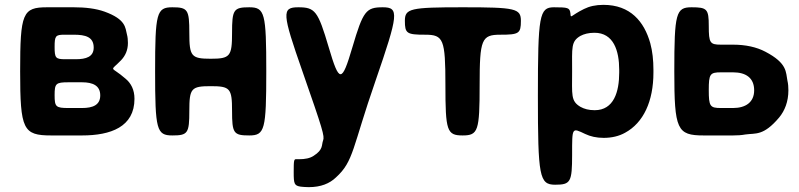

<svg xmlns="http://www.w3.org/2000/svg" viewBox="-20 -558 3293 791"><path d="M507 -381C507 -393 506 -405 503 -416C496 -444 499 -478 411 -510C375 -523 331 -528 284 -528H174C73 -528 63 -504 63 -264C63 -24 75 0 191 0H318C436 0 534 -35 534 -151C534 -188 520 -215 497 -234C434 -289 431 -260 479 -310C496 -328 507 -351 507 -381ZM393 -165C393 -125 362 -113 318 -113H262C210 -113 205 -118 205 -166C205 -214 210 -219 262 -219H318C363 -219 393 -205 393 -165ZM366 -362C366 -324 335 -314 292 -314H249C209 -314 205 -319 205 -365C205 -410 209 -415 245 -415H284C332 -415 366 -406 366 -362Z M1077 -264C1077 -504 1071 -528 1007 -528C942 -528 936 -518 936 -422C936 -326 928 -316 848 -316C768 -316 760 -326 760 -422C760 -518 754 -528 690 -528C625 -528 619 -504 619 -264C619 -24 625 0 690 0C754 0 760 -9 760 -102C760 -194 768 -203 848 -203C928 -203 936 -194 936 -102C936 -9 942 0 1007 0C1071 0 1077 -24 1077 -264Z M1190 151C1190 199 1192 207 1219 211C1229 212 1240 213 1252 213C1302 213 1338 198 1364 173C1438 106 1431 51 1527 -225C1622 -500 1625 -528 1557 -528C1488 -528 1476 -513 1432 -364C1388 -215 1378 -215 1334 -364C1290 -513 1278 -528 1209 -528C1140 -528 1142 -504 1226 -264C1310 -23 1318 3 1311 21C1304 39 1313 58 1272 84C1257 94 1237 98 1211 98H1201C1191 97 1190 102 1190 151Z M2126 -472C2126 -523 2104 -528 1887 -528C1670 -528 1648 -523 1648 -472C1648 -420 1656 -415 1732 -415C1807 -415 1815 -396 1815 -208C1815 -19 1821 0 1886 0C1950 0 1956 -19 1956 -208C1956 -396 1964 -415 2041 -415C2118 -415 2126 -420 2126 -472Z M2330 -503C2327 -526 2321 -528 2262 -528C2202 -528 2196 -494 2196 -163C2196 169 2202 203 2267 203C2331 203 2337 192 2337 79C2337 -35 2336 -32 2391 -6C2412 4 2437 10 2467 10C2500 10 2530 3 2555 -11C2631 -52 2672 -141 2672 -259V-270C2672 -310 2668 -347 2659 -380C2634 -469 2577 -538 2466 -538C2434 -538 2408 -532 2386 -521C2329 -493 2332 -479 2330 -503ZM2430 -104C2406 -104 2387 -109 2371 -118C2331 -142 2337 -166 2337 -265C2337 -363 2332 -387 2371 -410C2386 -418 2405 -423 2429 -423C2508 -423 2531 -349 2531 -270V-259C2531 -180 2509 -104 2430 -104Z M2900 -451C2900 -521 2893 -528 2829 -528C2765 -528 2758 -504 2758 -264C2758 -24 2769 0 2879 0H3000C3018 0 3035 -1 3051 -4C3093 -10 3125 3 3190 -74C3213 -102 3228 -139 3228 -186C3228 -200 3227 -213 3224 -226C3217 -260 3225 -297 3133 -345C3097 -364 3052 -374 3000 -374H2950C2905 -374 2900 -381 2900 -451ZM3087 -186C3087 -136 3051 -113 3000 -113H2950C2905 -113 2900 -120 2900 -187C2900 -253 2905 -260 2950 -260H3000C3053 -260 3087 -237 3087 -186Z"/></svg>

Font: Asimov Print
Style: A
Weight: 500
Designer: Google
Version: Version 2.000980: 2014